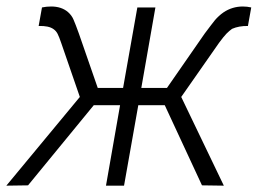

<svg xmlns="http://www.w3.org/2000/svg" viewBox="-48 -586 813 606"><path d="M204 -280 145 -451Q138.5 -470 133.8 -479.2Q129 -488.5 121 -494Q106 -505 74 -504L84.5 -562.5Q98.5 -565.5 113.5 -565.5Q146 -565.5 166.5 -548Q179 -537 184.5 -523Q190 -510.5 201 -480L260.5 -308.5H340.5L385.5 -562.5H442.5L398 -308.5H479L598 -480Q609 -494.5 617 -505.2Q625 -516 630.5 -522.5Q636 -529 642.8 -535.2Q649.5 -541.5 657.5 -547Q685 -565.5 718.5 -565.5Q732 -565.5 745 -562.5L734.5 -504Q706 -504.5 684.5 -495Q680 -492 675.8 -488.2Q671.5 -484.5 666.8 -479.8Q662 -475 656.5 -468Q651 -461 643.5 -451L524 -280L658.5 0L589.5 -1L472 -254H388.5L343.5 0H286.5L331 -254H248L40.5 -1L-28 0Z"/></svg>

Font: Russisch Sans Light
Style: Italic
Weight: 300
Italic angle: -10°
Designer: Michael Sharanda (font) & Cristiano Sobral (main changes)
Foundry: Michael Sharanda
Version: Version 2.00;September 8, 2020;FontCreator 13.0.0.2681 64-bi